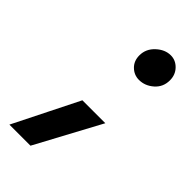

<svg xmlns="http://www.w3.org/2000/svg" viewBox="-201 -420 586 586"><g transform="rotate(45 92.5 -127.0)"><path d="M166 -376Q187 -376 202.5 -360Q218 -344 218 -320Q218 -291 197 -272.5Q176 -254 150 -254Q129 -254 113.5 -269Q98 -284 98 -308Q98 -336 119.5 -356Q141 -376 166 -376ZM58 122H-33L25 6L72 -88H171Z"/></g></svg>

Font: Josefin Sans SemiBold
Style: Italic
Weight: 600
Italic angle: -7°
Designer: Santiago Orozco
Foundry: Typemade
Version: Version 2.000